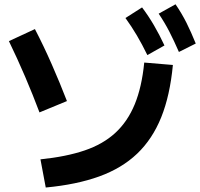

<svg xmlns="http://www.w3.org/2000/svg" viewBox="-20 -872 923 886"><path d="M166.7 -136.7Q285.6 -148.9 370.6 -177.8Q455.6 -206.7 512.2 -258.9Q568.9 -311.1 601.7 -390.6Q634.4 -470 645.6 -583.3L777.8 -572.2Q764.4 -431.1 723.9 -330.6Q683.3 -230 612.8 -162.8Q542.2 -95.6 437.8 -57.8Q333.3 -20 191.1 -6.7ZM162.2 -353.3Q132.2 -433.3 96.1 -517.8Q60 -602.2 21.1 -682.2L141.1 -737.8Q181.1 -661.1 218.9 -575Q256.7 -488.9 288.9 -405.6ZM660 -617.8Q635.6 -667.8 611.7 -708.3Q587.8 -748.9 558.9 -788.9L635.6 -837.8Q665.6 -797.8 690.6 -755Q715.6 -712.2 738.9 -662.2ZM805.6 -632.2Q783.3 -683.3 761.7 -725.6Q740 -767.8 712.2 -808.9L790 -852.2Q818.9 -810 840.6 -766.7Q862.2 -723.3 883.3 -671.1Z"/></svg>

Font: Paperlogy 7 Bold
Style: Regular
Weight: 700
Designer: redesigned by Lee Juim, glyphs from Gmarket Sans & Montserrat
Foundry: PT&
Version: Version 1.001